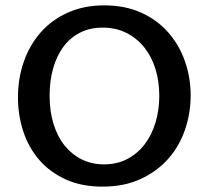

<svg xmlns="http://www.w3.org/2000/svg" viewBox="-20 -685 777 716"><path d="M369 -665Q446 -665 506 -638Q566 -611 607 -564.5Q648 -518 669.5 -457Q691 -396 691 -329Q691 -263 670 -201.5Q649 -140 607.5 -93Q566 -46 504.5 -17.5Q443 11 362 11Q284 11 225 -16Q166 -43 126.5 -88.5Q87 -134 67 -194.5Q47 -255 47 -322Q47 -393 69 -455.5Q91 -518 132 -564.5Q173 -611 233 -638Q293 -665 369 -665ZM368 -72Q417 -72 455.5 -92.5Q494 -113 520 -147.5Q546 -182 560 -228.5Q574 -275 574 -328Q574 -382 559.5 -428.5Q545 -475 517.5 -509Q490 -543 451 -562.5Q412 -582 363 -582Q315 -582 278 -563Q241 -544 216 -510Q191 -476 178 -429.5Q165 -383 165 -329Q165 -269 180 -221.5Q195 -174 222 -141Q249 -108 286 -90Q323 -72 368 -72Z"/></svg>

Font: QuattrocentoBold
Style: Bold
Weight: 700
Designer: Pablo Impallari
Foundry: Pablo Impallari, Igino Marini, Branda Gallo
Version: Version 2.000